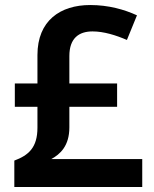

<svg xmlns="http://www.w3.org/2000/svg" viewBox="-20 -744 612 764"><path d="M339 -724C220 -724 129 -662 129 -525V-412H39V-319H129V-236C129 -156 93 -126 37 -105V0H546V-111H184C219 -130 256 -163 256 -237V-319H446V-412H256V-521C256 -592 294 -619 348 -619C393 -619 441 -604 485 -585L525 -683C475 -706 412 -724 339 -724Z"/></svg>

Font: Noto Kufi Arabic SemiBold
Style: Regular
Weight: 600
Designer: Monotype Design Team, David Williams, Khaled Hosny
Foundry: Google LLC
Version: Version 2.109